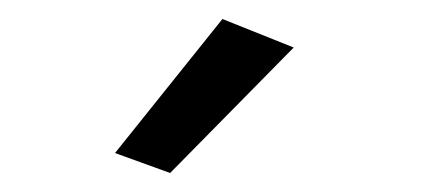

<svg xmlns="http://www.w3.org/2000/svg" viewBox="-20 -753 444 202"><path d="M159 -571 101 -592 214 -733 289 -703Z"/></svg>

Font: Gudea
Style: Regular
Weight: 400
Designer: Agustina Mingote
Foundry: Agustina Mingote
Version: Version 1.002